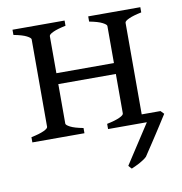

<svg xmlns="http://www.w3.org/2000/svg" viewBox="-73 -522 722 762"><g transform="rotate(-10 288.0 -141.5)"><path d="M26.9 0V-21Q60.1 -27.8 77.6 -35.9Q95.2 -43.9 95.2 -50.8V-403.3Q95.2 -409.2 78.9 -417.7Q62.5 -426.3 26.9 -433.1V-454.1H236.8V-433.1Q203.6 -426.3 186 -418.2Q168.5 -410.2 168.5 -403.3V-253.9H400.4V-403.3Q400.4 -409.2 384 -417.7Q367.7 -426.3 332 -433.1V-454.1H542V-433.1Q508.8 -426.3 491.2 -418.2Q473.6 -410.2 473.6 -403.3V-34.2H549.3L562 -21Q559.6 -17.6 552.7 -6.6Q545.9 4.4 536.1 19.5Q526.4 34.7 515.1 52Q503.9 69.3 493.4 85.2Q482.9 101.1 474.1 114.3Q465.3 127.4 460.9 134.3Q455.1 140.1 446.8 145.5Q438.5 150.9 429.7 155.8Q420.9 160.6 412.4 164.3Q403.8 168 397.5 170.9Q394 167.5 391.8 164.8Q389.6 162.1 385.7 157.7L488.3 0H332V-21Q365.2 -27.8 382.8 -35.9Q400.4 -43.9 400.4 -50.8V-210H168.5V-50.8Q168.5 -44.9 184.8 -36.4Q201.2 -27.8 236.8 -21V0Z"/></g></svg>

Font: Gentium Plus
Style: Regular
Weight: 400
Designer: J. Victor Gaultney, Annie Olsen, Iska Routamaa
Foundry: SIL International
Version: Version 1.510